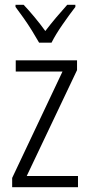

<svg xmlns="http://www.w3.org/2000/svg" viewBox="-20 -785 375 805"><path d="M307 0H31V-39L242 -485H46V-532H303V-491L92 -47H307ZM144 -606Q131 -629 114 -656.5Q97 -684 78.5 -710Q60 -736 45 -756V-765H79Q100 -743 124.5 -713.5Q149 -684 170 -655Q193 -685 214.5 -710.5Q236 -736 262 -765H296V-756Q272 -725 242.5 -682.5Q213 -640 196 -606Z"/></svg>

Font: Noto Sans Gurmukhi Condensed Light
Style: Regular
Weight: 300
Width: 3
Designer: Jelle Bosma - Monotype Design Team
Foundry: Monotype Imaging Inc.
Version: Version 2.004; ttfautohint (v1.8.4.7-5d5b)